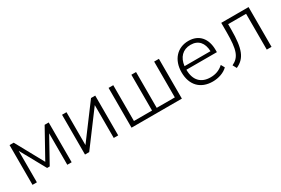

<svg xmlns="http://www.w3.org/2000/svg" viewBox="56 -1297 3067 2094"><g transform="rotate(-30 1589.0 -250.0)"><path d="M84 0H139V-396L314 -80H347L522 -396V0H577V-501H526L330 -148L136 -501H84Z M745 0H798L1107 -414V0H1163V-501H1110L801 -87V-501H745Z M1331 0H1965V-501H1905V-50H1677V-501H1618V-50H1390V-501H1331Z M2352 8C2425 8 2498 -17 2541 -61L2516 -106C2467 -61 2414 -44 2353 -44C2235 -44 2165 -115 2165 -248H2549V-276C2549 -420 2472 -510 2340 -510C2200 -510 2105 -407 2105 -249C2105 -87 2200 8 2352 8ZM2167 -292C2179 -395 2240 -461 2339 -461C2437 -461 2490 -398 2494 -292Z M2625 -38 2651 10C2767 -42 2808 -139 2808 -383V-451H3034V0H3094V-501H2750V-385C2750 -162 2723 -85 2625 -38Z"/></g></svg>

Font: Poppy and Pepper Light
Style: Regular
Weight: 300
Designer: Thy Ha
Foundry: Thy Ha
Version: Version 0.001;Glyphs 3.2 (3227)